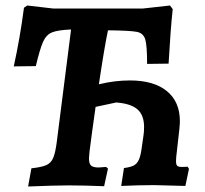

<svg xmlns="http://www.w3.org/2000/svg" viewBox="-20 -673 743 697"><path d="M666 -60 653 2 539 -1Q485 -1 420 2L430 -63Q454 -66 466 -72.5Q478 -79 484.5 -94Q491 -109 495 -140L501 -182Q503 -193 503 -212Q503 -255 479 -276Q455 -297 402 -301L327 -285Q312 -179 305 -123Q303 -103 303 -98Q303 -79 310.5 -72Q318 -65 338 -65Q343 -65 365 -67L372 -61L358 3Q286 0 228 0Q182 0 82 4L94 -62Q131 -66 148 -73.5Q165 -81 173 -99.5Q181 -118 186 -157L238 -566Q190 -564 169 -555.5Q148 -547 136.5 -521.5Q125 -496 110 -433L30 -432Q53 -537 67 -645L79 -653L174 -642H498L597 -653L607 -640Q599 -566 592 -442L514 -441Q514 -509 507 -531Q500 -553 476 -557.5Q452 -562 372 -563Q359 -502 339 -367Q396 -381 452 -381Q538 -381 585.5 -342.5Q633 -304 633 -233Q633 -223 631 -203L622 -123Q619 -101 619 -88Q619 -75 623.5 -71Q628 -67 640 -67Q653 -67 661 -68Z"/></svg>

Font: Alegreya SC
Style: Bold Italic
Weight: 700
Italic angle: -7°
Designer: Juan Pablo del Peral
Foundry: Huerta Tipografica
Version: Version 2.007; ttfautohint (v1.6)